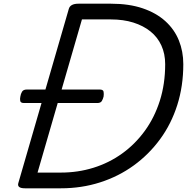

<svg xmlns="http://www.w3.org/2000/svg" viewBox="-20 -1018 1011 1038"><path d="M115 0Q71 0 79 -28L352 -970Q356 -984 369 -991Q382 -998 404 -998H580Q678 -998 751.5 -973Q825 -948 874 -903.5Q923 -859 947 -799.5Q971 -740 971 -671Q971 -553 938.5 -450.5Q906 -348 845.5 -265.5Q785 -183 703 -123.5Q621 -64 521 -32Q421 0 310 0ZM183 -85H310Q401 -85 485 -111Q569 -137 639.5 -187.5Q710 -238 762.5 -310Q815 -382 844 -473Q873 -564 873 -671Q873 -727 852.5 -772Q832 -817 793.5 -848Q755 -879 701 -896Q647 -913 579 -913H423ZM110 -461Q92 -461 89.5 -472Q87 -483 90 -496Q92 -510 99 -522Q106 -534 125 -534H519Q538 -534 540 -522Q542 -510 540 -496Q537 -483 530.5 -472Q524 -461 506 -461Z"/></svg>

Font: Playwrite AU NSW
Style: Regular
Weight: 400
Designer: Veronika Burian, José Scaglione
Foundry: TypeTogether
Version: Version 1.002